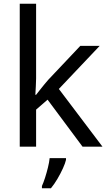

<svg xmlns="http://www.w3.org/2000/svg" viewBox="-20 -780 574 1021"><path d="M172 -363Q172 -347 170.5 -321Q169 -295 168 -276H172Q178 -284 190 -299Q202 -314 214.5 -329.5Q227 -345 236 -355L407 -536H510L293 -307L525 0H419L233 -250L172 -197V0H85V-760H172ZM331 70Q327 88 314.5 115.5Q302 143 285.5 171Q269 199 251 221H203V209Q211 192 219.5 165.5Q228 139 235 110.5Q242 82 244 61H331Z"/></svg>

Font: Noto Sans Multani
Style: Regular
Weight: 400
Designer: Monotype Design Team
Foundry: Monotype Imaging Inc.
Version: Version 2.002; ttfautohint (v1.8.4.7-5d5b)